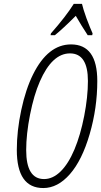

<svg xmlns="http://www.w3.org/2000/svg" viewBox="-20 -951 517 981"><path d="M451.2 -771H428.2Q396 -819.8 367.2 -870.1Q301.3 -804.2 260.3 -771H238.3L240.2 -780.3Q316.9 -867.2 356.9 -931.2H398.9Q403.8 -908.2 421.9 -857.4Q441.9 -804.7 453.1 -780.3ZM201.2 9.8Q65.9 9.8 65.9 -185.1Q65.9 -282.2 88.6 -388.7Q111.3 -495.1 148.9 -570.8Q225.1 -724.1 342.8 -724.1Q477.1 -724.1 477.1 -537.1Q477.1 -399.4 438.2 -265.9Q399.4 -132.3 337.2 -61.3Q274.9 9.8 201.2 9.8ZM113.8 -184.1Q113.8 -36.1 205.1 -36.1Q250 -36.1 289.8 -75.2Q329.6 -114.3 360.4 -187.5Q391.1 -260.7 410.2 -358.4Q429.2 -456.1 429.2 -537.1Q429.2 -678.2 337.6 -678.2Q246.1 -678.2 183.6 -534.7Q153.3 -465.3 133.5 -365.2Q113.8 -265.1 113.8 -184.1Z"/></svg>

Font: Open Sans Hebrew Condensed Light
Style: Italic
Weight: 300
Width: 3
Italic angle: -12°
Foundry: Ascender Corporation, Yanek Iontef
Version: Version 2.001;PS 002.001;hotconv 1.0.70;makeotf.lib2.5.58329